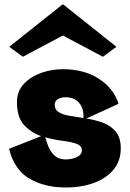

<svg xmlns="http://www.w3.org/2000/svg" viewBox="-20 -817 574 849"><path d="M258 -511Q352 -511 417.5 -468.5Q483 -426 504 -358L362 -293Q400 -287 434.5 -274.5Q469 -262 491.5 -235.5Q514 -209 514 -161Q514 -106 482.5 -67.5Q451 -29 396 -8.5Q341 12 270 12Q178 12 111 -26.5Q44 -65 20 -159L162 -215Q119 -230 87 -263.5Q55 -297 55 -366Q55 -413 85 -445.5Q115 -478 161.5 -494.5Q208 -511 258 -511ZM222 -354Q222 -332 240 -321Q258 -310 287 -305Q316 -300 349 -295Q351 -338 329.5 -362.5Q308 -387 271 -387Q249 -387 235.5 -378.5Q222 -370 222 -354ZM342 -152Q342 -173 317.5 -181.5Q293 -190 256 -194.5Q219 -199 180 -210Q185 -191 194.5 -168Q204 -145 222 -128.5Q240 -112 270 -112Q298 -112 320 -122.5Q342 -133 342 -152ZM81 -566 21 -610 256 -797H260L495 -610L435 -566L258 -660Z"/></svg>

Font: Panamera Black
Style: Regular
Weight: 900
Designer: Bastien Sozeau
Foundry: NBR — Bastien Sozeau
Version: Version 3.002; ttfautohint (v1.8.4.7-5d5b);gftools[0.9.33]